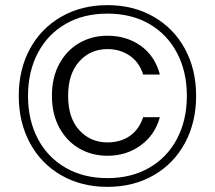

<svg xmlns="http://www.w3.org/2000/svg" viewBox="-20 -723 836 747"><path d="M398 -703Q499 -703 577.5 -658Q656 -613 699.5 -533Q743 -453 743 -350Q743 -247 699.5 -166.5Q656 -86 577.5 -41Q499 4 398 4Q297 4 218.5 -41Q140 -86 96.5 -166.5Q53 -247 53 -350Q53 -453 96.5 -533Q140 -613 218.5 -658Q297 -703 398 -703ZM398 -670Q304 -670 234.5 -629.5Q165 -589 127 -516.5Q89 -444 89 -350Q89 -256 127 -183.5Q165 -111 235 -70.5Q305 -30 398 -30Q491 -30 561 -70.5Q631 -111 669 -183.5Q707 -256 707 -350Q707 -444 669 -516.5Q631 -589 561.5 -629.5Q492 -670 398 -670ZM398 -584Q338 -584 289 -556Q240 -528 211 -475Q182 -422 182 -351Q182 -279 211 -226Q240 -173 289 -145Q338 -117 398 -117Q472 -117 527.5 -157.5Q583 -198 602 -267H537Q521 -219 485 -194Q449 -169 398 -169Q332 -169 288.5 -216.5Q245 -264 245 -350Q245 -436 288.5 -484Q332 -532 398 -532Q447 -532 484.5 -506.5Q522 -481 537 -433H602Q583 -505 528 -544.5Q473 -584 398 -584Z"/></svg>

Font: A Bank Premium Light
Style: Regular
Weight: 300
Designer: Ninad Kale (Devanagari), Jonny Pinhorn (Latin), Htun Naung (Myanmar)
Foundry: Indian Type Foundry
Version: 4.004